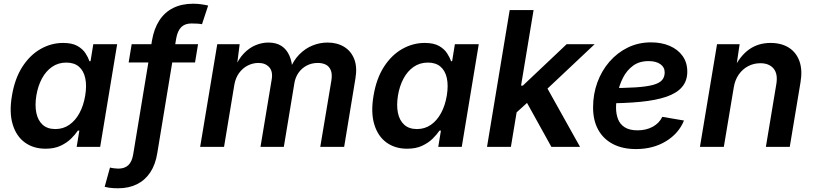

<svg xmlns="http://www.w3.org/2000/svg" viewBox="-20 -781 4332 1021"><path d="M221.7 9.8Q157.7 9.8 112.1 -23.4Q66.4 -56.6 47.4 -119.9Q28.3 -183.1 43.5 -272Q58.6 -363.3 98.9 -425.8Q139.2 -488.3 195.8 -520.5Q252.4 -552.7 315.4 -552.7Q363.8 -552.7 391.8 -536.6Q419.9 -520.5 434.6 -497.8Q449.2 -475.1 455.6 -455.6H461.4L476.1 -545.9H603L512.7 0H387.7L401.9 -86.4H394Q380.4 -65.9 357.9 -43.7Q335.4 -21.5 302.2 -5.9Q269 9.8 221.7 9.8ZM274.4 -94.7Q315.9 -94.7 348.4 -117.2Q380.9 -139.6 402.6 -179.7Q424.3 -219.7 433.1 -272.9Q441.9 -326.2 433.3 -365.5Q424.8 -404.8 399.7 -426.5Q374.5 -448.2 332.5 -448.2Q289.6 -448.2 256.6 -425.3Q223.6 -402.3 202.6 -362.8Q181.6 -323.2 173.3 -272.9Q165 -221.7 173.1 -181.4Q181.2 -141.1 206.5 -117.9Q231.9 -94.7 274.4 -94.7Z M1033.2 -545.9 1017.1 -448.7H664.1L680.2 -545.9ZM607.9 220.2Q595.7 220.2 583 219.5Q570.3 218.8 558.8 217Q547.4 215.3 536.6 212.4L564.9 109.9Q572.8 112.3 587.2 114Q601.6 115.7 608.9 115.7Q643.1 115.7 662.6 97.2Q682.1 78.6 688.5 38.6L788.1 -564.9Q798.8 -628.4 827.4 -672.4Q856 -716.3 901.4 -738.8Q946.8 -761.2 1006.8 -761.2Q1028.8 -761.2 1048.1 -758.5Q1067.4 -755.9 1086.9 -751.5L1054.2 -652.3Q1044.4 -654.3 1029.3 -655.3Q1014.2 -656.2 998 -656.2Q963.4 -656.2 943.8 -636.7Q924.3 -617.2 917 -576.7L816.4 33.2Q806.6 94.2 779.1 135.7Q751.5 177.2 708.3 198.7Q665 220.2 607.9 220.2Z M1044.4 0 1135.3 -545.9H1254.4L1237.8 -414.6L1228 -418.5Q1248 -467.3 1276.9 -497.1Q1305.7 -526.9 1339.4 -540.8Q1373 -554.7 1407.2 -554.7Q1449.2 -554.7 1476.8 -536.6Q1504.4 -518.6 1519 -485.1Q1533.7 -451.7 1535.6 -404.3L1522 -412.6Q1541 -460.9 1572.5 -492.4Q1604 -523.9 1642.6 -539.3Q1681.2 -554.7 1721.7 -554.7Q1772.5 -554.7 1809.6 -532.2Q1846.7 -509.8 1863.5 -467.3Q1880.4 -424.8 1870.1 -363.8L1810.1 0H1683.1L1742.2 -353Q1747.6 -387.2 1739 -407.7Q1730.5 -428.2 1712.4 -437.3Q1694.3 -446.3 1669.9 -446.3Q1637.2 -446.3 1610.6 -432.1Q1584 -418 1567.1 -393.6Q1550.3 -369.1 1545.4 -338.4L1489.3 0H1365.2L1424.8 -358.4Q1432.1 -400.9 1411.6 -423.6Q1391.1 -446.3 1354.5 -446.3Q1324.7 -446.3 1297.6 -432.6Q1270.5 -418.9 1251.5 -392.8Q1232.4 -366.7 1226.1 -330.1L1171.4 0Z M2144.5 9.8Q2080.6 9.8 2034.9 -23.4Q1989.3 -56.6 1970.2 -119.9Q1951.2 -183.1 1966.3 -272Q1981.4 -363.3 2021.7 -425.8Q2062 -488.3 2118.7 -520.5Q2175.3 -552.7 2238.3 -552.7Q2286.6 -552.7 2314.7 -536.6Q2342.8 -520.5 2357.4 -497.8Q2372.1 -475.1 2378.4 -455.6H2384.3L2398.9 -545.9H2525.9L2435.5 0H2310.5L2324.7 -86.4H2316.9Q2303.2 -65.9 2280.8 -43.7Q2258.3 -21.5 2225.1 -5.9Q2191.9 9.8 2144.5 9.8ZM2197.3 -94.7Q2238.8 -94.7 2271.2 -117.2Q2303.7 -139.6 2325.4 -179.7Q2347.2 -219.7 2356 -272.9Q2364.7 -326.2 2356.2 -365.5Q2347.7 -404.8 2322.5 -426.5Q2297.4 -448.2 2255.4 -448.2Q2212.4 -448.2 2179.4 -425.3Q2146.5 -402.3 2125.5 -362.8Q2104.5 -323.2 2096.2 -272.9Q2087.9 -221.7 2095.9 -181.4Q2104 -141.1 2129.4 -117.9Q2154.8 -94.7 2197.3 -94.7Z M2714.4 -171.9 2739.7 -325.7H2760.3L2993.2 -545.9H3142.1L2856.4 -276.9H2830.1ZM2569.8 0 2690.4 -727.5H2817.4L2696.8 0ZM2912.1 0 2774.4 -248.5 2875.5 -338.4 3064.5 0Z M3361.8 11.7Q3291 11.7 3239.7 -14.9Q3188.5 -41.5 3161.1 -91.1Q3133.8 -140.6 3133.8 -210Q3133.8 -280.3 3156.5 -342.5Q3179.2 -404.8 3220.9 -452.9Q3262.7 -501 3318.8 -528.3Q3375 -555.7 3441.9 -555.7Q3498 -555.7 3541.5 -536.9Q3585 -518.1 3609.9 -483.2Q3634.8 -448.2 3634.8 -400.4Q3634.8 -351.1 3606.9 -318.4Q3579.1 -285.6 3523.7 -266.6Q3468.3 -247.6 3385.7 -239.5Q3303.2 -231.4 3193.4 -231.4L3207.5 -312.5Q3299.8 -312.5 3359.6 -316.4Q3419.4 -320.3 3453.1 -329.6Q3486.8 -338.9 3500.7 -355.2Q3514.6 -371.6 3514.6 -396Q3514.6 -423.8 3491.5 -439.9Q3468.3 -456.1 3429.2 -456.1Q3378.9 -456.1 3345.5 -430.9Q3312 -405.8 3292.5 -366.7Q3272.9 -327.6 3264.4 -285.2Q3255.9 -242.7 3255.9 -208.5Q3255.9 -174.8 3266.6 -147.2Q3277.3 -119.6 3302.7 -103.8Q3328.1 -87.9 3370.6 -87.9Q3416 -87.9 3450.9 -106.9Q3485.8 -126 3502 -159.7L3617.2 -140.1Q3589.4 -71.3 3521.2 -29.8Q3453.1 11.7 3361.8 11.7Z M3881.8 -315.4 3829.1 0H3702.1L3793 -545.9H3913.1L3893.1 -411.1L3881.8 -415Q3916 -484.9 3964.4 -518.8Q4012.7 -552.7 4077.1 -552.7Q4135.3 -552.7 4174.8 -527.6Q4214.4 -502.4 4231.2 -455.6Q4248 -408.7 4236.8 -342.8L4179.7 0H4052.7L4107.9 -331.5Q4117.7 -387.2 4094 -416Q4070.3 -444.8 4023.4 -444.8Q3988.3 -444.8 3958.5 -429.2Q3928.7 -413.6 3908.4 -384.5Q3888.2 -355.5 3881.8 -315.4Z"/></svg>

Font: Inter SemiBold
Style: Italic
Weight: 600
Italic angle: -9.3988°
Designer: Rasmus Andersson
Foundry: rsms
Version: Version 4.001;git-66647c0bb